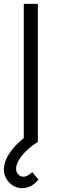

<svg xmlns="http://www.w3.org/2000/svg" viewBox="-44 -740 297 1001"><path d="M153.3 0H80V-720H153.3ZM71.7 241Q45 241 23.3 227.3Q1.7 213.7 -11.2 191.4Q-24 169.2 -24 143.3Q-24 111 -5.4 77.2Q13.2 43.3 44.3 12Q75.5 -19.3 113.7 -44L153.3 0Q122.8 18.5 97 42.8Q71.2 67.2 55.6 92.7Q40 118.2 40 139.7Q40 158.2 51.5 169.8Q63 181.3 78 181.3Q89.5 181.3 101.6 174.6Q113.7 167.8 124 157L156.3 196.3Q139.3 218.5 117.1 229.8Q94.8 241 71.7 241Z"/></svg>

Font: Manrope Variable Light
Style: Regular
Weight: 200
Designer: Mikhail Sharanda
Foundry: Mikhail Sharanda
Version: Version 4.505